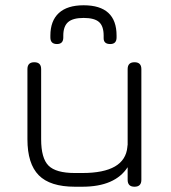

<svg xmlns="http://www.w3.org/2000/svg" viewBox="-20 -708 649 728"><path d="M297 -688Q422 -688 422 -573V-566Q422 -541 398 -541Q373 -541 373 -563V-573Q373 -609 355.5 -624.5Q338 -640 297 -640Q256 -640 238 -624Q220 -608 220 -573V-566Q220 -541 196 -541Q171 -541 171 -566V-573Q171 -629 203 -658.5Q235 -688 297 -688ZM84 -446Q84 -472 110 -472Q136 -472 136 -446V-180Q136 -108 164 -80Q192 -52 264 -52H292Q454 -52 463 -151Q463 -156 464 -158V-446Q464 -472 490 -472Q516 -472 516 -446V-26Q516 0 490 0Q464 0 464 -26V-74Q416 0 292 0H264Q170 0 127 -43.5Q84 -87 84 -180Z"/></svg>

Font: Jura
Style: Regular
Weight: 400
Designer: Daniel Johnson, Alexei Vanyashin
Foundry: Daniel Johnson
Version: Version 5.103